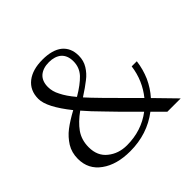

<svg xmlns="http://www.w3.org/2000/svg" viewBox="-174 -894 1089 1089"><g transform="rotate(-45 370.0 -350.0)"><path d="M621 -81C621 -81 582 -121 582 -121C607 -149 627 -180 643 -215C658 -250 668 -286 673 -325C673 -325 632 -325 632 -325C623 -257 597 -198 556 -147C556 -147 516 -187 516 -187C413 -290 345 -359 312 -396C346 -418 373 -437 393 -453C413 -468 430 -487 443 -508C456 -529 463 -553 463 -580C463 -622 449 -654 421 -677C393 -699 353 -710 301 -710C248 -710 206 -698 175 -674C143 -649 127 -614 127 -569C127 -524 159 -463 222 -384C185 -364 155 -345 130 -326C105 -307 85 -284 69 -259C53 -233 45 -203 45 -170C45 -114 67 -70 112 -38C156 -6 214 10 286 10C377 10 457 -16 525 -68C525 -68 548 -45 548 -45C548 -45 593 0 593 0C593 0 700 0 700 0C700 0 621 -81 621 -81ZM232 -507C219 -531 213 -555 213 -578C213 -609 222 -633 241 -650C260 -666 285 -674 317 -674C348 -674 373 -666 392 -650C410 -633 419 -610 419 -579C419 -546 408 -518 386 -494C363 -470 331 -446 290 -422C263 -454 244 -482 232 -507ZM500 -93C442 -49 374 -27 297 -27C252 -27 214 -40 183 -65C151 -90 135 -126 135 -173C135 -212 145 -245 165 -274C185 -302 213 -329 248 -354C273 -325 304 -291 342 -253C379 -214 417 -176 454 -139C454 -139 469 -124 500 -93Z"/></g></svg>

Font: BUSH 25 TRIRONG 0515 A
Style: Regular
Weight: 400
Designer: Katatrad Team
Foundry: CadsonDemak